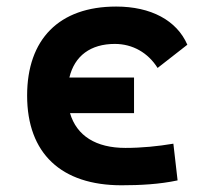

<svg xmlns="http://www.w3.org/2000/svg" viewBox="-20 -547 626 577"><path d="M345.2 9.8C400.4 9.8 459.5 6.8 513.7 -4.9L501 -115.2C454.6 -107.4 405.8 -102.5 356.9 -102.5C268.6 -102.5 210.4 -138.7 190.4 -207H382.8V-314H188.5C204.1 -379.4 252.4 -415 325.2 -415C378.4 -415 424.8 -388.7 453.6 -342.8L543 -412.6C511.2 -485.8 433.6 -527.3 329.1 -527.3C157.2 -527.3 61.5 -428.7 61.5 -259.8C61.5 -85.9 164.1 9.8 345.2 9.8Z"/></svg>

Font: Cascadia Code NF SemiBold
Style: Regular
Weight: 600
Monospace: yes
Designer: Aaron Bell
Foundry: Saja Typeworks
Version: Version 2404.023